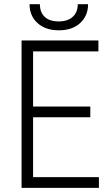

<svg xmlns="http://www.w3.org/2000/svg" viewBox="-20 -906 537 926"><path d="M415.5 -340.3H139.6V-51.8H457V0H84V-710.9H454.6V-658.2H139.6V-392.1H415.5ZM404.8 -885.7Q404.8 -830.1 366.7 -794.9Q328.6 -759.8 263.7 -759.8Q199.7 -759.8 161.1 -794.7Q122.6 -829.6 122.6 -885.7H172.4Q172.4 -846.7 195.6 -824.7Q218.8 -802.7 263.7 -802.7Q306.2 -802.7 330.6 -824.7Q355 -846.7 355 -885.7Z"/></svg>

Font: MAUL Condensed Light
Style: Light
Weight: 300
Designer: MAUL
Version: Version 2.137; 2017; ttfautohint (v1.8.3)